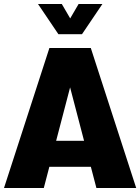

<svg xmlns="http://www.w3.org/2000/svg" viewBox="-23 -940 701 960"><path d="M237 -236H415L459 -106H193ZM224 -700H379L196 0H-3ZM276 -700H431L658 0H459ZM167 -920H286L328 -848L370 -920H489L387 -769H269Z"/></svg>

Font: Moderustic ExtraBold
Style: Regular
Weight: 800
Designer: Tural Alisoy
Foundry: TAFT Foundry
Version: Version 2.120